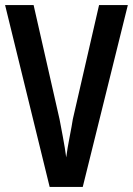

<svg xmlns="http://www.w3.org/2000/svg" viewBox="-20 -734 522 754"><path d="M482 -714H369L266 -266C262 -236 245 -159 240 -116C235 -159 219 -237 214 -265L112 -714H0L175 0H305Z"/></svg>

Font: Noto Sans Sinhala UI ExtraCondensed SemiBold
Style: Regular
Weight: 600
Width: 2
Designer: Jelle Bosma - Monotype Design Team
Foundry: Monotype Imaging Inc.
Version: Version 2.006